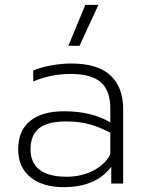

<svg xmlns="http://www.w3.org/2000/svg" viewBox="-20 -757 598 792"><path d="M332 -737H386L308 -568H262ZM55 -141Q55 -218 104 -258Q153 -298 245 -298Q358 -298 435 -252V-311Q435 -383 396 -417.5Q357 -452 271 -452Q191 -452 117 -421V-466Q147 -479 190 -487Q233 -495 274 -495Q383 -495 435.5 -446Q488 -397 488 -308V0H439V-69Q376 15 242 15Q156 15 105.5 -26Q55 -67 55 -141ZM435 -120V-209Q391 -233 349 -244.5Q307 -256 253 -256Q175 -256 140.5 -227.5Q106 -199 106 -141Q106 -86 143 -57Q180 -28 255 -28Q315 -28 363.5 -52.5Q412 -77 435 -120Z"/></svg>

Font: Prompt ExtraLight
Style: Regular
Weight: 275
Designer: Katatrad Team
Foundry: CadsonDemak
Version: Version 1.000